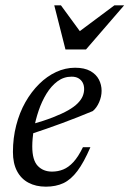

<svg xmlns="http://www.w3.org/2000/svg" viewBox="-20 -690 486 720"><path d="M248.5 -402.5Q219 -402.5 195.5 -385Q172 -367.5 154.2 -338.5Q136.5 -309.5 124.8 -274.8Q113 -240 107 -205Q101 -170 101 -141Q101 -89.5 121.5 -68Q142 -46.5 175 -46.5Q197.5 -46.5 217.2 -54.5Q237 -62.5 255.2 -82.2Q273.5 -102 291 -138H319Q294.5 -81 270.2 -48.8Q246 -16.5 217.8 -3.2Q189.5 10 152 10Q114.5 10 86.8 -4.8Q59 -19.5 43.8 -48.5Q28.5 -77.5 28.5 -120Q28.5 -172.5 40.8 -220Q53 -267.5 75.2 -306.8Q97.5 -346 126.8 -375Q156 -404 190.5 -420Q225 -436 261.5 -436Q296.5 -436 318.5 -423.8Q340.5 -411.5 350.8 -391.8Q361 -372 361 -349.5Q361 -328 351.8 -306.8Q342.5 -285.5 328 -273.5Q299 -261.5 270 -250Q241 -238.5 211.8 -227.8Q182.5 -217 153.2 -206.8Q124 -196.5 94.5 -187L96 -223Q144 -236.5 178.5 -250Q213 -263.5 235.8 -276.5Q258.5 -289.5 271.5 -302.8Q284.5 -316 290 -329.2Q295.5 -342.5 295.5 -356Q295.5 -370 290 -380.2Q284.5 -390.5 274.2 -396.5Q264 -402.5 248.5 -402.5ZM445.5 -670 302.5 -504.5H225.5L183.5 -670H208.5L283.5 -567.5H271.5L409 -670Z"/></svg>

Font: Newsreader Text
Style: Italic
Weight: 400
Italic angle: -17°
Designer: Hugues Gentile
Foundry: Production Type
Version: Version 1.001